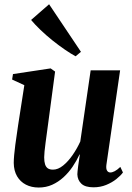

<svg xmlns="http://www.w3.org/2000/svg" viewBox="-20 -848 606 880"><path d="M157.5 11.5Q124 11.5 98.5 -1.8Q73 -15 58.2 -40.2Q43.5 -65.5 43 -101Q43 -116.5 45 -138.2Q47 -160 50.2 -184.5Q53.5 -209 57 -232.2Q60.5 -255.5 63 -274L91.5 -457.5L35.5 -483.5L39.5 -508.5L212 -534.5L232.5 -520L201 -284Q198.5 -264 195.2 -240.8Q192 -217.5 189 -195Q186 -172.5 184.2 -154.5Q182.5 -136.5 182.5 -127Q182.5 -107.5 186.5 -95Q190.5 -82.5 199.2 -76.5Q208 -70.5 223 -70.5Q246 -70.5 269.2 -89.2Q292.5 -108 313 -137.8Q333.5 -167.5 348 -199.5L395.5 -525.5H530.5L467.5 -91.5Q465.5 -74 470.8 -65.8Q476 -57.5 485.5 -57.5Q494.5 -57.5 506 -63.5Q517.5 -69.5 531.5 -83L543.5 -57.5Q533 -43 513.2 -27.2Q493.5 -11.5 466.8 -0.5Q440 10.5 408.5 10.5Q370.5 10.5 353 -6Q335.5 -22.5 334.5 -49Q334.5 -53 335.5 -63.2Q336.5 -73.5 338.2 -86.8Q340 -100 342.2 -114Q344.5 -128 346 -139.5L344.5 -140Q331 -111 312.8 -84Q294.5 -57 271 -35.5Q247.5 -14 219.2 -1.2Q191 11.5 157.5 11.5ZM326.5 -590Q305 -601.5 277 -620.8Q249 -640 220 -663.2Q191 -686.5 165.5 -711Q140 -735.5 122.5 -756.5L205 -828.5L351 -610.5Z"/></svg>

Font: Merriweather 96pt
Style: Bold Italic
Weight: 700
Italic angle: -7.8°
Version: Version 2.101